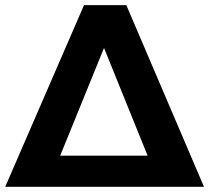

<svg xmlns="http://www.w3.org/2000/svg" viewBox="-23 -720 806 740"><path d="M463.9 -700.2 763.2 0H-2.9L300.8 -700.2ZM209 -120.1H545.9L377.9 -535.2Z"/></svg>

Font: Montserrat arm SemiBold
Style: Regular
Weight: 600
Designer: Julieta Ulanovsky
Foundry: Julieta Ulanovsky
Version: Version 6.000;PS 006.000;hotconv 1.0.88;makeotf.lib2.5.64775